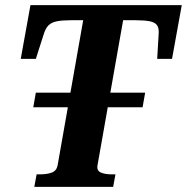

<svg xmlns="http://www.w3.org/2000/svg" viewBox="-20 -730 730 750"><path d="M120 -368H547L537 -311H110ZM205 -84 305 -651H258Q224 -651 203 -647Q182 -643 170.5 -632Q159 -621 152 -600L120 -500H61L99 -710H690L652 -500H594L600 -601Q601 -621 593 -632Q585 -643 564.5 -647Q544 -651 509 -651H461L361 -85Q357 -64 373 -56.5Q389 -49 416 -49H431L422 0H114L123 -49H138Q164 -49 182.5 -56Q201 -63 205 -84Z"/></svg>

Font: Roboto Serif 72pt SemiCondensed SemiBold
Style: Italic
Weight: 600
Width: 4
Italic angle: -10°
Designer: Greg Gazdowicz
Foundry: Commercial Type
Version: Version 1.008